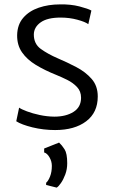

<svg xmlns="http://www.w3.org/2000/svg" viewBox="-20 -584 514 874"><path d="M54 -32 67 -94Q77.5 -86.5 102.8 -77Q128 -67.5 160.8 -60.5Q193.5 -53.5 227 -53Q280.5 -53 314.8 -74.8Q349 -96.5 349 -139Q349 -168.5 330.5 -188Q312 -207.5 285.8 -220.5Q259.5 -233.5 236 -243Q183.5 -264 143.2 -288.5Q103 -313 80.2 -345.8Q57.5 -378.5 58 -424Q59 -472 85.8 -503Q112.5 -534 156.5 -549Q200.5 -564 253 -564Q302 -565 341.5 -554.8Q381 -544.5 396 -536L382 -474Q368 -484.5 332.2 -494.2Q296.5 -504 256 -504Q196 -504 165.5 -482.5Q135 -461 134 -428Q133.5 -384.5 165.8 -361.2Q198 -338 242 -319Q285.5 -300.5 327.5 -278.5Q369.5 -256.5 397.2 -224.8Q425 -193 425 -145Q425 -71.5 372.2 -31.8Q319.5 8 231 8Q178 8 128 -4.2Q78 -16.5 54 -32ZM238 270 190 258V248Q200 239.5 208 219Q216 198.5 216 171Q216 150.5 205.2 132Q194.5 113.5 181 110V92L249 65Q262 77 274 95.8Q286 114.5 286 159Q286 186.5 277.2 210Q268.5 233.5 257.2 249.5Q246 265.5 238 270Z"/></svg>

Font: Merriweather Sans Light
Style: Regular
Weight: 300
Designer: Eben Sorkin
Foundry: Eben Sorkin
Version: Version 2.001; ttfautohint (v1.8.3)